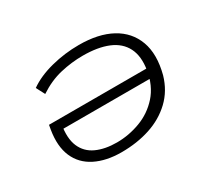

<svg xmlns="http://www.w3.org/2000/svg" viewBox="-106 -673 930 853"><g transform="rotate(-30 358.5 -246.0)"><path d="M300 8Q222 8 166.5 -20Q111 -48 87.5 -102.5Q64 -157 77 -236L81 -259H603L596 -212H98L131 -235Q119 -166 137.5 -123Q156 -80 199.5 -60Q243 -40 304 -40Q365 -40 424 -62Q483 -84 525 -131Q567 -178 580 -253L579 -251Q590 -318 567.5 -362.5Q545 -407 493 -428.5Q441 -450 364 -450Q307 -450 249 -436.5Q191 -423 135 -386L112 -430Q160 -464 230 -482Q300 -500 373 -500Q473 -500 539 -464Q605 -428 630 -360Q655 -292 630 -196Q610 -127 562 -81.5Q514 -36 447 -14Q380 8 300 8Z"/></g></svg>

Font: Nunito Sans 7pt Expanded ExtraLight
Style: Italic
Weight: 250
Width: 7
Italic angle: -9°
Designer: Vernon Adams
Foundry: Vernon Adams
Version: Version 3.101;gftools[0.9.27]